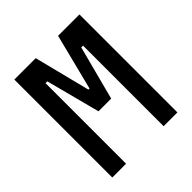

<svg xmlns="http://www.w3.org/2000/svg" viewBox="-187 -827 961 961"><g transform="rotate(-45 293.0 -346.5)"><path d="M62.5 0V-693.4H213.9L289.1 -395.5H296.9L372.1 -693.4H523.4V0H425.8V-570.3H413.1L337.9 -283.2H248L172.9 -570.3H160.2V0Z"/></g></svg>

Font: Cascadia Code NF
Style: Regular
Weight: 400
Monospace: yes
Designer: Aaron Bell
Foundry: Saja Typeworks
Version: Version 2404.023; ttfautohint (v1.8.4)